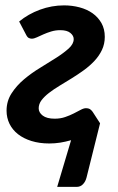

<svg xmlns="http://www.w3.org/2000/svg" viewBox="-20 -540 451 732"><path d="M224 -519.5C192.7 -519.5 162.1 -514 132.2 -503C102.4 -492 76 -477 53 -458L79.5 -407.5C82.8 -400.8 86.4 -396.7 90.2 -395C94.1 -393.3 97.7 -392.5 101 -392.5C106.7 -392.5 113.2 -394.2 120.8 -397.8C128.2 -401.2 136.5 -405 145.5 -409C154.5 -413 164.4 -416.7 175.2 -420C186.1 -423.3 197.5 -425 209.5 -425C226.8 -425 239.8 -421.5 248.2 -414.5C256.8 -407.5 261 -399.7 261 -391C261 -378.7 254.7 -366.8 242 -355.2C229.3 -343.8 213.5 -331.9 194.5 -319.8C175.5 -307.6 155 -294.8 133 -281.5C111 -268.2 90.5 -253.5 71.5 -237.5C52.5 -221.5 36.7 -203.7 24 -184C11.3 -164.3 5 -142.3 5 -118C5 -100 8.8 -83.3 16.2 -68C23.8 -52.7 34.5 -39.5 48.5 -28.5C62.5 -17.5 79.6 -8.8 99.8 -2.5C119.9 3.8 142.7 7 168 7C182 7 195.8 5.9 209.5 3.8C223.2 1.6 237 -1.5 251 -5.5L198 172.5H272C281.7 172.5 289.8 169.2 296.2 162.5C302.8 155.8 307.3 147.2 310 136.5L361.5 -70L333 -114C329.3 -119 325.7 -122.5 322 -124.5C318.3 -126.5 313.7 -127.5 308 -127.5C302 -127.5 295.2 -125.4 287.5 -121.2C279.8 -117.1 271.1 -112.5 261.2 -107.5C251.4 -102.5 240.5 -97.9 228.5 -93.8C216.5 -89.6 203.2 -87.5 188.5 -87.5C168.5 -87.5 153.3 -91.4 143 -99.2C132.7 -107.1 127.5 -116.3 127.5 -127C127.5 -138 131.1 -148.2 138.2 -157.8C145.4 -167.2 154.9 -176.6 166.8 -185.8C178.6 -194.9 192.1 -204.1 207.2 -213.2C222.4 -222.4 237.8 -231.8 253.5 -241.5C269.2 -251.2 284.6 -261.5 299.8 -272.5C314.9 -283.5 328.4 -295.3 340.2 -308C352.1 -320.7 361.6 -334.6 368.8 -349.8C375.9 -364.9 379.5 -381.5 379.5 -399.5C379.5 -419.5 375.2 -437 366.8 -452C358.2 -467 346.9 -479.5 332.8 -489.5C318.6 -499.5 302.1 -507 283.2 -512C264.4 -517 244.7 -519.5 224 -519.5Z"/></svg>

Font: Lato
Style: Bold Italic
Weight: 700
Italic angle: -7°
Designer: Lukasz Dziedzic
Foundry: tyPoland Lukasz Dziedzic
Version: Version 2.007; 2014-02-27